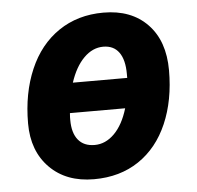

<svg xmlns="http://www.w3.org/2000/svg" viewBox="-45 -602 675 658"><g transform="rotate(-5 292.5 -273.0)"><path d="M541 -339.8Q541 -236.8 506.6 -157.2Q472.2 -77.6 407.2 -33.9Q342.3 9.8 252.9 9.8Q157.7 9.8 100.8 -47.6Q43.9 -105 43.9 -200.2Q43.9 -304.2 78.9 -385.5Q113.8 -466.8 179.7 -511.5Q245.6 -556.2 334 -556.2Q429.7 -556.2 485.4 -498.5Q541 -440.9 541 -339.8ZM265.1 -106.9Q302.7 -106.9 333 -137.2Q363.3 -167.5 379.9 -223.1H189.9L189 -209V-199.2Q189 -154.8 208.5 -130.9Q228 -106.9 265.1 -106.9ZM323.2 -439.9Q286.6 -439.9 256.6 -409.9Q226.6 -379.9 209 -326.2H396V-339.8Q396 -388.7 377.4 -414.3Q358.9 -439.9 323.2 -439.9Z"/></g></svg>

Font: Zoram GWebM
Style: Bold Italic
Weight: 700
Italic angle: -12°
Foundry: Ascender Corporation
Version: Version 1.000